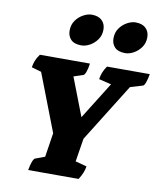

<svg xmlns="http://www.w3.org/2000/svg" viewBox="-97 -988 901 1065"><g transform="rotate(10 353.5 -455.0)"><path d="M135 0Q140 -29 147 -47.5Q154 -66 161 -69L215 -89L236 -225L111 -549L56 -565Q59 -585 66 -603Q73 -621 88 -641H370Q366 -612 359 -593Q352 -574 344 -572L292 -555L375 -340L505 -548L435 -565Q438 -585 445 -603Q452 -621 466 -641H707Q702 -612 695 -593Q688 -574 681 -572L611 -551L407 -224L386 -93L450 -76Q447 -57 440 -39.5Q433 -22 419 0ZM552 -732Q512 -732 493 -751.5Q474 -771 474 -802Q474 -835 491 -859Q508 -883 533 -896.5Q558 -910 580 -910Q618 -910 638 -890.5Q658 -871 658 -839Q658 -807 641 -783Q624 -759 599.5 -745.5Q575 -732 552 -732ZM305 -732Q265 -732 246 -751.5Q227 -771 227 -802Q227 -835 244 -859Q261 -883 286 -896.5Q311 -910 333 -910Q371 -910 391 -890.5Q411 -871 411 -839Q411 -807 394 -783Q377 -759 352.5 -745.5Q328 -732 305 -732Z"/></g></svg>

Font: Petrona Black
Style: Italic
Weight: 900
Italic angle: -9°
Designer: Ringo R. Seeber
Foundry: Ringo R. Seeber
Version: Version 2.001; ttfautohint (v1.8.3)